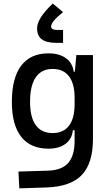

<svg xmlns="http://www.w3.org/2000/svg" viewBox="-20 -828 626 1082"><path d="M88.9 233.4 84 138.7 250 133.8Q328.6 131.3 364.3 90.3Q399.9 49.3 400.4 -30.3V-408.2L410.2 -517.6H503.9V-45.9Q503.9 92.3 440.9 158.2Q377.9 224.1 240.2 228.5ZM253.4 9.8Q151.9 9.8 99.4 -57.1Q46.9 -124 46.9 -253.9Q46.9 -388.7 99.4 -458Q151.9 -527.3 253.4 -527.3Q314 -527.3 351.6 -500Q389.2 -472.7 395.5 -423.8H435.5L400.4 -276.4Q400.4 -356.4 368.9 -397.9Q337.4 -439.5 276.4 -439.5Q213.9 -439.5 181.6 -392.6Q149.4 -345.7 149.4 -253.9Q149.4 -167 181.6 -122.6Q213.9 -78.1 276.4 -78.1Q337.4 -78.1 368.9 -119.6Q400.4 -161.1 400.4 -241.2L435.5 -93.8H390.6Q385.7 -44.9 349.4 -17.6Q313 9.8 253.4 9.8ZM277.3 -808.1 335.4 -759.8Q300.8 -731.9 284.4 -712.2Q268.1 -692.4 268.1 -678.2Q268.1 -659.2 303.7 -659.2H335.4V-586.4H298.8Q242.7 -586.4 215.8 -606.2Q189 -626 189 -668Q189 -696.3 210.4 -730.5Q231.9 -764.6 277.3 -808.1Z"/></svg>

Font: Cascadia Code
Style: Regular
Weight: 400
Monospace: yes
Designer: Aaron Bell
Foundry: Saja Typeworks
Version: Version 2106.017